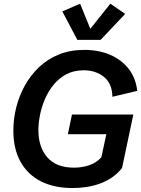

<svg xmlns="http://www.w3.org/2000/svg" viewBox="-20 -978 743 1011"><path d="M361.8 12.2Q266.1 12.2 196 -22.9Q126 -58.1 88.1 -126Q50.3 -193.8 50.3 -290.5Q50.3 -351.1 65.4 -411.9Q80.6 -472.7 110.6 -527.1Q140.6 -581.5 185.5 -624.3Q230.5 -667 290.3 -691.2Q350.1 -715.3 424.3 -715.3Q499.5 -715.3 559.8 -689.5Q620.1 -663.6 657.7 -615.2Q695.3 -566.9 702.6 -499.5L571.8 -468.3Q570.8 -538.1 527.3 -573Q483.9 -607.9 420.9 -607.9Q369.6 -607.9 330.3 -587.4Q291 -566.9 262.9 -532.7Q234.9 -498.5 217 -457Q199.2 -415.5 190.7 -372.8Q182.1 -330.1 182.1 -293Q182.1 -203.6 229.2 -149.4Q276.4 -95.2 369.6 -95.2Q413.6 -95.2 451.2 -108.4Q488.8 -121.6 513.7 -149.9L546.9 -303.2L585.4 -271.5H337.4L358.9 -375H682.1L622.6 -93.3Q598.1 -62.5 567.1 -42Q536.1 -21.5 501.5 -9.5Q466.8 2.4 431.2 7.3Q395.5 12.2 361.8 12.2ZM561 -958.5 639.2 -904.8 509.8 -768.1H387.2L308.1 -918L401.9 -958.5L455.6 -826.2Z"/></svg>

Font: Schibsted Grotesk SemiBold
Style: Italic
Weight: 600
Italic angle: -12°
Designer: Bakken & Baeck AS, Henrik Kongsvoll
Foundry: Schibsted ASA
Version: Version 1.100;gftools[0.9.25]